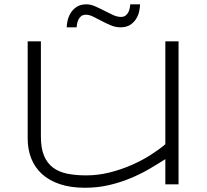

<svg xmlns="http://www.w3.org/2000/svg" viewBox="-20 -865 971 901"><path d="M171.9 -670.9V-228Q171.4 -171.9 186 -135.7Q200.7 -99.6 228.3 -78.9Q255.9 -58.1 295.2 -50Q334.5 -42 383.8 -42Q440.9 -42 495.6 -55.9Q550.3 -69.8 598.6 -91.1Q647 -112.3 687.3 -138.2Q727.5 -164.1 755.9 -188V-670.9H817.9V0H755.9V-118.2Q721.7 -96.2 681.2 -72.5Q640.6 -48.8 593.5 -29.1Q546.4 -9.3 492.7 3.4Q439 16.1 378.9 16.1Q311 16.1 260.5 -1Q210 -18.1 176.5 -48.8Q143.1 -79.6 126.5 -121.8Q109.9 -164.1 109.9 -214.8V-670.9ZM637.2 -844.7Q637.2 -832 633.5 -813.5Q629.9 -794.9 619.6 -777.8Q609.4 -760.7 591.6 -748.8Q573.7 -736.8 545.4 -736.8Q522.5 -736.8 500.2 -746.1Q478 -755.4 457.3 -766.4Q436.5 -777.3 417.7 -786.6Q398.9 -795.9 383.3 -795.9Q368.7 -795.9 360.1 -788.6Q351.6 -781.2 347.2 -771.2Q342.8 -761.2 341.3 -751.5Q339.8 -741.7 339.4 -736.8H293Q293 -749 296.9 -767.3Q300.8 -785.6 311 -803Q321.3 -820.3 339.4 -832.5Q357.4 -844.7 386.2 -844.7Q405.3 -844.7 426.3 -835.4Q447.3 -826.2 468.5 -815.2Q489.7 -804.2 509.8 -794.9Q529.8 -785.6 547.4 -785.6Q562 -785.6 570.6 -793Q579.1 -800.3 583.5 -810.1Q587.9 -819.8 589.4 -829.6Q590.8 -839.4 591.3 -844.7H637.2Z"/></svg>

Font: Syncopate
Style: Regular
Weight: 400
Width: 7
Version: Version 001.001